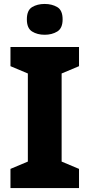

<svg xmlns="http://www.w3.org/2000/svg" viewBox="-20 -952 453 972"><path d="M380 0H33V-97L121 -134V-580L33 -617V-714H380V-617L292 -580V-134L380 -97ZM206 -932Q243 -932 270 -916Q297 -900 297 -854Q297 -809 270 -792.5Q243 -776 206 -776Q169 -776 142.5 -792.5Q116 -809 116 -854Q116 -900 142.5 -916Q169 -932 206 -932Z"/></svg>

Font: Noto Sans Gujarati ExtraBold
Style: Regular
Weight: 800
Designer: Jelle Bosma - Monotype Design Team, Universal Thirst
Foundry: Monotype Imaging Inc.
Version: Version 2.106; ttfautohint (v1.8.4.7-5d5b)